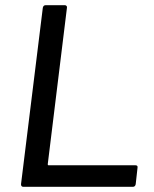

<svg xmlns="http://www.w3.org/2000/svg" viewBox="-20 -720 592 740"><path d="M61 -10 145 -690Q147 -700 156 -700H230Q234 -700 236.5 -697Q239 -694 238 -690L164 -87Q164 -83 167 -83H502Q512 -83 510 -73L503 -10Q501 0 492 0H70Q61 0 61 -10Z"/></svg>

Font: Barlow Medium
Style: Italic
Weight: 500
Italic angle: -7°
Designer: Jeremy Tribby
Foundry: Tribby Type
Version: Version 1.408